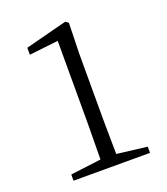

<svg xmlns="http://www.w3.org/2000/svg" viewBox="-133 -816 792 910"><g transform="rotate(-20 263.0 -361.0)"><path d="M81.1 0V-31.2L235.4 -50.8V-52.7Q237.3 -167 237.3 -223.6V-648.4L90.8 -631.8V-667L301.8 -721.7L316.4 -710.9L312.5 -558.6V-223.6Q312.5 -167 314.5 -52.7V-49.8L466.8 -31.2V0Z"/></g></svg>

Font: Bpmf Zihi Box R
Style: R
Weight: 400
Foundry: But Ko
Version: Version 1.320